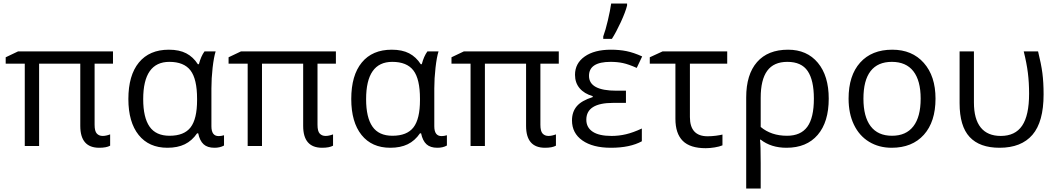

<svg xmlns="http://www.w3.org/2000/svg" viewBox="-20 -826 5977 1086"><path d="M561 -57.1Q579.6 -57.1 603 -65.9V-2Q582 9.8 541 9.8Q434.1 9.8 434.1 -113.8V-465.8H201.2V0H120.1V-465.8H12.2V-502L82 -535.2H619.1V-465.8H515.1V-120.1Q515.1 -84 527.6 -70.6Q540 -57.1 561 -57.1Z M939 -58.1Q1021.5 -58.1 1058.1 -105.7Q1094.7 -153.3 1094.7 -259.8V-267.1Q1094.7 -378.9 1057.6 -427.5Q1020.5 -476.1 938 -476.1Q790 -476.1 790 -265.1Q790 -161.6 825.9 -109.9Q861.8 -58.1 939 -58.1ZM926.8 9.8Q822.3 9.8 764.2 -62.7Q706.1 -135.3 706.1 -266.1Q706.1 -399.9 765.6 -472.4Q825.2 -544.9 935.1 -544.9Q994.1 -544.9 1033.4 -524.4Q1072.8 -503.9 1099.1 -462.9H1105Q1116.7 -507.8 1136.7 -535.2H1199.7Q1189.5 -502.9 1182.6 -442.9Q1175.8 -382.8 1175.8 -326.2V-111.8Q1175.8 -56.2 1216.8 -56.2Q1231 -56.2 1247.1 -61V-2.9Q1224.6 9.8 1192.9 9.8Q1153.3 9.8 1131.6 -10Q1109.9 -29.8 1101.1 -71.8H1094.7Q1065.9 -29.8 1025.1 -10Q984.4 9.8 926.8 9.8Z M1821.8 -57.1Q1840.3 -57.1 1863.8 -65.9V-2Q1842.8 9.8 1801.8 9.8Q1694.8 9.8 1694.8 -113.8V-465.8H1461.9V0H1380.9V-465.8H1272.9V-502L1342.8 -535.2H1879.9V-465.8H1775.9V-120.1Q1775.9 -84 1788.3 -70.6Q1800.8 -57.1 1821.8 -57.1Z M2199.7 -58.1Q2282.2 -58.1 2318.8 -105.7Q2355.5 -153.3 2355.5 -259.8V-267.1Q2355.5 -378.9 2318.4 -427.5Q2281.2 -476.1 2198.7 -476.1Q2050.8 -476.1 2050.8 -265.1Q2050.8 -161.6 2086.7 -109.9Q2122.6 -58.1 2199.7 -58.1ZM2187.5 9.8Q2083 9.8 2024.9 -62.7Q1966.8 -135.3 1966.8 -266.1Q1966.8 -399.9 2026.4 -472.4Q2085.9 -544.9 2195.8 -544.9Q2254.9 -544.9 2294.2 -524.4Q2333.5 -503.9 2359.9 -462.9H2365.7Q2377.4 -507.8 2397.5 -535.2H2460.4Q2450.2 -502.9 2443.4 -442.9Q2436.5 -382.8 2436.5 -326.2V-111.8Q2436.5 -56.2 2477.5 -56.2Q2491.7 -56.2 2507.8 -61V-2.9Q2485.4 9.8 2453.6 9.8Q2414.1 9.8 2392.3 -10Q2370.6 -29.8 2361.8 -71.8H2355.5Q2326.7 -29.8 2285.9 -10Q2245.1 9.8 2187.5 9.8Z M3082.5 -57.1Q3101.1 -57.1 3124.5 -65.9V-2Q3103.5 9.8 3062.5 9.8Q2955.6 9.8 2955.6 -113.8V-465.8H2722.7V0H2641.6V-465.8H2533.7V-502L2603.5 -535.2H3140.6V-465.8H3036.6V-120.1Q3036.6 -84 3049.1 -70.6Q3061.5 -57.1 3082.5 -57.1Z M3520.5 -313V-244.1H3448.2Q3296.4 -244.1 3296.4 -148.9Q3296.4 -105 3332.3 -81.1Q3368.2 -57.1 3439.5 -57.1Q3480.5 -57.1 3521 -66.7Q3561.5 -76.2 3610.4 -99.1V-26.9Q3543.5 9.8 3435.5 9.8Q3333 9.8 3274.2 -31.5Q3215.3 -72.8 3215.3 -145Q3215.3 -192.9 3242.2 -224.9Q3269 -256.8 3332.5 -276.9V-282.2Q3284.7 -295.9 3258.5 -326.9Q3232.4 -357.9 3232.4 -402.8Q3232.4 -467.8 3287.1 -506.3Q3341.8 -544.9 3435.5 -544.9Q3482.9 -544.9 3523.2 -536.9Q3563.5 -528.8 3612.3 -506.8L3581.5 -441.9Q3535.6 -462.4 3503.9 -469.2Q3472.2 -476.1 3433.6 -476.1Q3311.5 -476.1 3311.5 -397Q3311.5 -313 3466.3 -313ZM3392.1 -620.1Q3405.3 -655.3 3418.2 -710.7Q3431.2 -766.1 3437 -806.2H3526.9V-794.9Q3518.1 -758.8 3491.5 -700.9Q3464.8 -643.1 3440.9 -606H3392.1Z M4093.3 -535.2V-465.8H3882.3V-164.1Q3882.3 -55.2 3982.4 -55.2Q4005.4 -55.2 4029.3 -58.3Q4053.2 -61.5 4066.4 -64.9V-3.9Q4049.3 3.4 4022.2 7.8Q3995.1 12.2 3971.7 12.2Q3883.3 12.2 3841.8 -29.3Q3800.3 -70.8 3800.3 -153.8V-465.8H3655.3V-502L3727.5 -535.2Z M4667.5 -268.1Q4667.5 -135.7 4605 -63Q4542.5 9.8 4428.7 9.8Q4341.3 9.8 4282.7 -36.1H4278.8Q4282.7 -6.3 4282.7 97.2V240.2H4200.7V-274.9Q4200.7 -404.8 4262 -474.9Q4323.2 -544.9 4437.5 -544.9Q4544.4 -544.9 4606 -470.9Q4667.5 -397 4667.5 -268.1ZM4433.6 -476.1Q4356.4 -476.1 4319.6 -425.5Q4282.7 -375 4282.7 -272.9V-107.9Q4342.3 -58.1 4431.6 -58.1Q4509.3 -58.1 4546.4 -108.9Q4583.5 -159.7 4583.5 -268.1Q4583.5 -372.6 4548.3 -424.3Q4513.2 -476.1 4433.6 -476.1Z M5271.5 -268.1Q5271.5 -137.2 5205.6 -63.7Q5139.6 9.8 5023.4 9.8Q4951.7 9.8 4896 -23.9Q4840.3 -57.6 4810.1 -120.6Q4779.8 -183.6 4779.8 -268.1Q4779.8 -398.9 4845.2 -471.9Q4910.6 -544.9 5026.9 -544.9Q5139.2 -544.9 5205.3 -470.2Q5271.5 -395.5 5271.5 -268.1ZM4863.8 -268.1Q4863.8 -165.5 4904.8 -111.8Q4945.8 -58.1 5025.4 -58.1Q5105 -58.1 5146.2 -111.6Q5187.5 -165 5187.5 -268.1Q5187.5 -370.1 5146.2 -423.1Q5105 -476.1 5024.4 -476.1Q4944.8 -476.1 4904.3 -423.8Q4863.8 -371.6 4863.8 -268.1Z M5633.8 9.8Q5521 9.8 5464.4 -51.3Q5407.7 -112.3 5407.7 -242.2V-535.2H5488.8V-246.1Q5488.8 -152.3 5527.3 -104.7Q5565.9 -57.1 5640.6 -57.1Q5722.2 -57.1 5761.5 -115.2Q5800.8 -173.3 5800.8 -295.9Q5800.8 -359.4 5793.9 -414.1Q5787.1 -468.8 5770.5 -535.2H5851.6Q5869.1 -464.8 5876 -412.6Q5882.8 -360.4 5882.8 -292Q5882.8 -136.7 5819.8 -63.5Q5756.8 9.8 5633.8 9.8Z"/></svg>

Font: HunimalSansv1.5
Style: Regular
Weight: 400
Foundry: Ascender Corporation
Version: Version 1.10